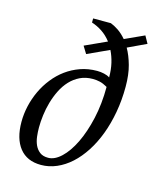

<svg xmlns="http://www.w3.org/2000/svg" viewBox="-101 -723 702 812"><g transform="rotate(15 250.0 -317.0)"><path d="M197.3 -523.4 292.5 -566.9Q274.4 -590.3 252.2 -605Q230 -619.6 206.5 -627V-645H284.2Q299.8 -639.2 318.1 -627Q336.4 -614.7 354 -594.2L438.5 -632.8L456.5 -600.6L375.5 -562.5Q392.1 -533.7 403.1 -494.1Q414.1 -454.6 414.1 -401.4Q414.1 -342.8 404.5 -289.6Q395 -236.3 377.9 -190.7Q360.8 -145 336.7 -107.7Q312.5 -70.3 283.7 -44.2Q254.9 -18.1 221.7 -3.7Q188.5 10.7 153.3 10.7Q91.8 10.7 59.3 -30.3Q26.9 -71.3 26.9 -144.5Q26.9 -179.2 34.9 -214.4Q43 -249.5 58.1 -281.7Q73.2 -314 95.5 -342Q117.7 -370.1 145.8 -390.6Q173.8 -411.1 207.8 -423.1Q241.7 -435.1 280.8 -435.1Q296.4 -435.1 311.5 -431.6Q326.7 -428.2 336.4 -421.4Q336.4 -455.6 329.8 -483.6Q323.2 -511.7 311.5 -535.2L216.8 -491.7ZM272 -397.5Q240.7 -397.5 216.1 -385.5Q191.4 -373.5 172.9 -353.5Q154.3 -333.5 141.4 -307.4Q128.4 -281.2 120.1 -252.4Q111.8 -223.6 108.2 -194.6Q104.5 -165.5 104.5 -140.1Q104.5 -120.6 106.9 -100.3Q109.4 -80.1 116.9 -63.7Q124.5 -47.4 138.2 -36.9Q151.9 -26.4 174.8 -26.4Q203.1 -26.4 231.9 -53.5Q260.7 -80.6 283.9 -128.2Q307.1 -175.8 321.8 -240.5Q336.4 -305.2 336.4 -379.9Q317.9 -390.6 303 -394Q288.1 -397.5 272 -397.5Z"/></g></svg>

Font: PT Astra Serif
Style: Italic
Weight: 400
Italic angle: -16°
Designer: A.Korolkova, I. Chaeva
Foundry: ParaType Ltd
Version: Version 1.001